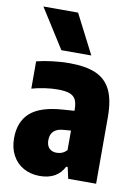

<svg xmlns="http://www.w3.org/2000/svg" viewBox="-90 -868 674 938"><g transform="rotate(10 246.5 -399.0)"><path d="M452 -330.5V0H313.5L301 -56.5H293.5Q259.5 10.5 173.5 10.5Q128 10.5 92.8 -9.2Q57.5 -29 38 -65.2Q18.5 -101.5 18.5 -150Q18.5 -232 68.5 -276.5Q118.5 -321 229 -328.5L286 -332.5V-338.5Q286 -370 277 -387.8Q268 -405.5 246.8 -413.2Q225.5 -421 188 -421Q158 -421 124.2 -416.2Q90.5 -411.5 59.5 -402.5V-538Q95 -547 138.5 -552.2Q182 -557.5 221.5 -557.5Q303.5 -557.5 353.8 -535.5Q404 -513.5 428 -464Q452 -414.5 452 -330.5ZM286 -137.5V-234.5L249.5 -231.5Q217.5 -229.5 201.2 -213.8Q185 -198 185 -169.5Q185 -143 198.5 -129.2Q212 -115.5 235 -115.5Q265.5 -115.5 286 -137.5ZM171.5 -613 48 -808H220L320 -613Z"/></g></svg>

Font: Encode Sans Condensed ExtraBold
Style: Regular
Weight: 800
Width: 3
Designer: Multiple Designers
Foundry: Impallari Type
Version: Version 2.000